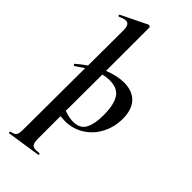

<svg xmlns="http://www.w3.org/2000/svg" viewBox="-339 -772 1094 1094"><g transform="rotate(45 207.5 -225.0)"><path d="M146 -1V178Q146 211 154 223Q162 235 186 235Q191 235 209 233Q213 232 214.5 237.5Q216 243 212 244L9 275Q6 276 4.5 270Q3 264 7 263Q27 259 36 252.5Q45 246 47.5 231.5Q50 217 50 185L52 -294Q30 -280 2 -260Q1 -259 -2 -259Q-6 -259 -8.5 -263Q-11 -267 -7 -270Q27 -299 53 -316L54 -589Q55 -621 48 -635.5Q41 -650 25 -650Q8 -650 -19 -637H-20Q-25 -637 -26 -642.5Q-27 -648 -23 -649L133 -725H135Q139 -725 143 -722Q147 -719 147 -717V-367Q212 -393 267 -393Q335 -393 371.5 -354Q408 -315 408 -242Q408 -176 379.5 -120.5Q351 -65 299.5 -32Q248 1 184 1Q174 1 146 -1ZM147 -337 146 -44Q188 -29 219 -29Q273 -29 294.5 -67.5Q316 -106 316 -180Q316 -260 290.5 -302Q265 -344 200 -344Q172 -344 147 -337Z"/></g></svg>

Font: Cormorant Upright
Style: Bold
Weight: 700
Designer: Christian Thalmann (Catharsis Fonts)
Foundry: Catharsis Fonts
Version: Version 3.302